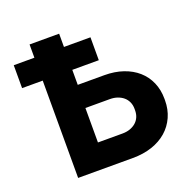

<svg xmlns="http://www.w3.org/2000/svg" viewBox="-125 -829 949 953"><g transform="rotate(-20 349.5 -352.5)"><path d="M281.6 -131.8V-313.8H411Q432.4 -313.8 450.3 -307.6Q468.2 -301.4 481.3 -290.4Q494.4 -279.4 501.9 -263.2Q509.4 -247.1 509.4 -226.8V-219.2Q509.4 -198.6 502.2 -182.6Q495.1 -166.7 481.9 -155.4Q468.8 -144.2 451 -138Q433.2 -131.8 411 -131.8ZM129 -705V0H418.4Q474.2 0 519.7 -15.3Q565.2 -30.6 597.7 -58.9Q630.2 -87.2 648.1 -127.1Q666 -167 666 -214.8V-222.4Q666 -270.4 648.8 -309.7Q631.6 -349 600.1 -376.7Q568.6 -404.4 524.3 -419.6Q480 -434.8 425.4 -434.8H285.2V-705ZM20 -514H425.2V-635H20Z"/></g></svg>

Font: Fixel Variable
Style: Regular
Weight: 100
Width: 3
Designer: AlfaBravo + MacPaw
Foundry: Kyrylo Tkachov, Marchela Mozhyna, Serhii Makarenko, Maria Weinstein, Zakhar Kryvoshyya
Version: Version 1.211